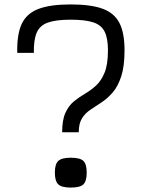

<svg xmlns="http://www.w3.org/2000/svg" viewBox="-20 -834 640 868"><path d="M261 -236Q261 -292 276 -324.5Q291 -357 314.5 -376Q338 -395 364.5 -410.5Q391 -426 414.5 -447.5Q438 -469 453 -506Q468 -543 468 -607Q468 -661 453 -691Q438 -721 401.5 -733Q365 -745 299 -745Q233 -745 196.5 -732Q160 -719 146 -686.5Q132 -654 133 -595H58Q56 -678 78 -725.5Q100 -773 153.5 -793.5Q207 -814 299 -814Q391 -814 444 -794.5Q497 -775 520 -730Q543 -685 543 -607Q543 -534 528 -488.5Q513 -443 489.5 -416Q466 -389 439.5 -371.5Q413 -354 389.5 -338.5Q366 -323 351 -299.5Q336 -276 336 -236ZM300 14Q259 14 243.5 -0.5Q228 -15 228 -54Q228 -92 243.5 -106.5Q259 -121 300 -121Q342 -121 357 -106.5Q372 -92 372 -54Q372 -15 357 -0.5Q342 14 300 14Z"/></svg>

Font: Victor Mono
Style: Regular
Weight: 400
Monospace: yes
Designer: Rune Bjørnerås
Version: Version 1.561;gftools[0.9.30]